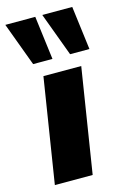

<svg xmlns="http://www.w3.org/2000/svg" viewBox="-133 -818 576 873"><g transform="rotate(-15 154.5 -381.0)"><path d="M13 0 91 -492H269L191 0ZM234 -557 158 -762H299L325 -557ZM60 -557 -16 -762H125L151 -557Z"/></g></svg>

Font: Nunito Sans 12pt Black
Style: Italic
Weight: 900
Italic angle: -9°
Designer: Vernon Adams
Foundry: Vernon Adams
Version: Version 3.101;gftools[0.9.27]